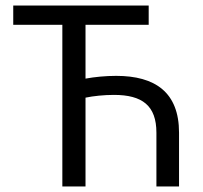

<svg xmlns="http://www.w3.org/2000/svg" viewBox="-20 -676 736 696"><path d="M206 0H290V-322C318 -328 358 -332 393 -332C496 -332 547 -293 547 -195V0H629V-195C629 -341 543 -401 401 -401C363 -401 322 -397 290 -391V-586H519V-656H28V-586H206Z"/></svg>

Font: Giro Sans Regular
Style: Regular
Weight: 400
Designer: Paul D. Hunt
Foundry: Adobe Systems Incorporated
Version: Version 1.000;PS 1.0;hotconv 1.0.88;makeotf.lib2.5.647800